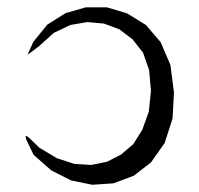

<svg xmlns="http://www.w3.org/2000/svg" viewBox="-20 -516 540 521"><path d="M53.7 -131.8Q42 -158.2 62.5 -138.7L86.9 -115.2L133.8 -86.9L181.6 -71.3L227.5 -68.4L270.5 -77.1L308.6 -96.7L341.8 -125L366.2 -164.1L383.8 -212.9L389.6 -269.5L384.8 -325.2L368.2 -373L339.8 -409.2L303.7 -436.5L261.7 -452.1L216.8 -456.1L170.9 -448.2L126 -426.8L85.9 -390.6L54.7 -367.2L70.3 -402.3L108.4 -449.2L158.2 -480.5L212.9 -496.1H270.5L325.2 -479.5L376 -448.2L416 -401.4L442.4 -339.8L452.1 -264.6L448.2 -194.3L426.8 -127.9L389.6 -75.2L342.8 -39.1L288.1 -18.6L230.5 -14.6L172.9 -26.4L119.1 -53.7L71.3 -95.7Z"/></svg>

Font: B2 Hana
Style: Regular
Weight: 500
Version: 2020-08-05; (max)